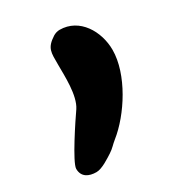

<svg xmlns="http://www.w3.org/2000/svg" viewBox="-110 -333 400 443"><g transform="rotate(-30 90.0 -111.5)"><path d="M-15 22C-15 44 2 52 22 52C37 52 59 37 70 30C81 23 87 15 96 8C144 -30 195 -109 195 -174C195 -223 165 -275 112 -275C106 -275 100 -273 95 -270C67 -252 69 -240 69 -207C69 -178 72 -124 54 -97C40 -77 -15 5 -15 22Z"/></g></svg>

Font: ChillLongCangKaiShu ExtraBold
Style: Regular
Weight: 800
Version: Version 3.500;Glyphs 3.1.1 (3135)